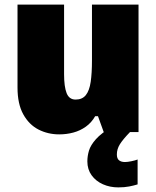

<svg xmlns="http://www.w3.org/2000/svg" viewBox="-20 -573 677 833"><path d="M581 -553V0H430L405 -69H393Q377 -41 352.5 -23.5Q328 -6 298.5 2Q269 10 237 10Q188 10 147 -11Q106 -32 81 -77Q56 -122 56 -193V-553H258V-251Q258 -197 269 -169Q280 -141 308 -141Q337 -141 352.5 -160.5Q368 -180 373.5 -218Q379 -256 379 -311V-553ZM487 97Q487 115 496.5 122.5Q506 130 522 130Q533 130 550 126.5Q567 123 577 119V227Q561 232 540.5 236Q520 240 493 240Q457 240 426.5 226.5Q396 213 377.5 187.5Q359 162 359 127Q359 104 366 80.5Q373 57 396 31Q419 5 468 -25L544 0Q513 32 500 53Q487 74 487 97Z"/></svg>

Font: Noto Sans Display Black
Style: Regular
Weight: 900
Designer: Monotype Design Team
Foundry: Monotype Imaging Inc.
Version: Version 2.003